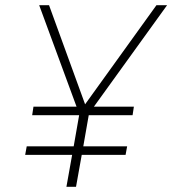

<svg xmlns="http://www.w3.org/2000/svg" viewBox="-20 -720 664 740"><path d="M236 0 258 -123H77L83 -156H264L285 -276H104L109 -309H275L131 -700H169L308 -318L583 -700H624L342 -309H496L491 -276H322L301 -156H470L464 -123H295L273 0Z"/></svg>

Font: Overpass Thin
Style: Italic
Weight: 250
Italic angle: -10°
Designer: Delve Withrington, Dave Bailey, Thomas Jockin
Foundry: Delve Fonts LLC
Version: Version 4.000